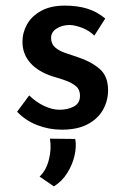

<svg xmlns="http://www.w3.org/2000/svg" viewBox="-20 -453 454 684"><path d="M200 9Q154 9 112 -7.5Q70 -24 41 -55L84 -113Q110 -88 138.5 -75Q167 -62 192 -62Q221 -62 243 -73.5Q265 -85 265 -112Q265 -134 250.5 -146Q236 -158 214 -166Q192 -174 167 -181Q115 -198 87.5 -229.5Q60 -261 60 -304Q60 -337 76.5 -366.5Q93 -396 127 -414.5Q161 -433 211 -433Q255 -433 290 -422.5Q325 -412 355 -387L316 -326Q298 -344 273.5 -353.5Q249 -363 229 -364Q202 -364 182 -351.5Q162 -339 162 -318Q162 -297 176 -284.5Q190 -272 212.5 -264.5Q235 -257 258 -249Q304 -234 334.5 -208Q365 -182 365 -132Q365 -94 347 -62Q329 -30 292.5 -10.5Q256 9 200 9ZM172 211 121 176Q144 155 154 116.5Q164 78 158 41L248 42Q253 69 245.5 101.5Q238 134 219.5 163.5Q201 193 172 211Z"/></svg>

Font: Reem Kufi Fun
Style: Regular
Weight: 400
Designer: Khaled Hosny
Version: Version 1.005